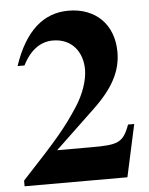

<svg xmlns="http://www.w3.org/2000/svg" viewBox="-51 -730 601 772"><g transform="rotate(-5 250.0 -344.0)"><path d="M478 -211H453C427 -139 404 -133 300 -133H160L322 -287C401 -362 436 -429 436 -505C436 -618 362 -688 254 -688C154 -688 78 -624 31 -484H59C90 -546 133 -574 181 -574C260 -574 300 -515 300 -447C300 -403 281 -348 249 -299C198 -221 163 -179 17 -23V0H432Z"/></g></svg>

Font: XITS
Style: Bold
Weight: 700
Designer: MicroPress Inc., with final additions and corrections provided by Coen Hoffman, Elsevier (retired)
Version: Version 1.107